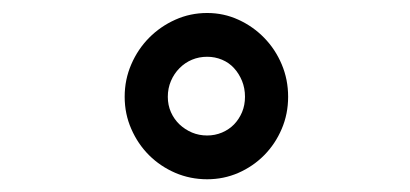

<svg xmlns="http://www.w3.org/2000/svg" viewBox="-20 -741 640 300"><path d="M174.8 -589.8Q174.8 -616.7 185.1 -640.4Q195.3 -664.1 212.9 -681.9Q230.5 -699.7 253.9 -710.2Q277.3 -720.7 303.7 -720.7Q329.6 -720.7 352.5 -710.2Q375.5 -699.7 392.8 -681.9Q410.2 -664.1 420.2 -640.4Q430.2 -616.7 430.2 -589.8Q430.2 -563 420.2 -539.6Q410.2 -516.1 392.8 -498.5Q375.5 -481 352.5 -470.9Q329.6 -460.9 303.7 -460.9Q277.3 -460.9 253.9 -470.9Q230.5 -481 212.9 -498.5Q195.3 -516.1 185.1 -539.6Q174.8 -563 174.8 -589.8ZM242.2 -589.8Q242.2 -576.7 247.1 -565.7Q252 -554.7 260.5 -546.6Q269 -538.6 280 -533.9Q291 -529.3 303.7 -529.3Q315.9 -529.3 326.9 -533.9Q337.9 -538.6 345.7 -546.6Q353.5 -554.7 358.2 -565.7Q362.8 -576.7 362.8 -589.8Q362.8 -603 358.2 -614.5Q353.5 -626 345.7 -634.5Q337.9 -643.1 326.9 -647.7Q315.9 -652.3 303.7 -652.3Q291 -652.3 280 -647.7Q269 -643.1 260.5 -634.5Q252 -626 247.1 -614.5Q242.2 -603 242.2 -589.8Z"/></svg>

Font: TypoPRO Roboto Mono
Style: Regular
Weight: 500
Designer: Google
Version: Version 2.000986; 2015; ttfautohint (v1.3)